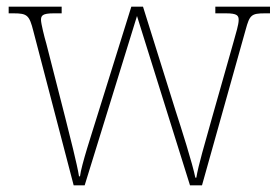

<svg xmlns="http://www.w3.org/2000/svg" viewBox="-20 -556 832 576"><path d="M80 -463 201 0H234L391 -508L550 0H586L717 -467C729 -511 734 -516 775 -516H790V-536H626V-516H658C692 -516 696 -509 696 -496C696 -482 688 -457 680 -428L617 -206C594 -124 575 -60 569 -23H566C558 -64 523 -174 507 -223L409 -536H374L271 -206C256 -157 224 -61 220 -27H217C212 -61 188 -154 176 -202L119 -425C113 -445 103 -486 103 -496C103 -509 107 -516 141 -516H165V-536H6V-516H21C62 -516 68 -510 80 -463Z"/></svg>

Font: Noto Serif Sinhala SemiCondensed Thin
Style: Regular
Weight: 100
Width: 4
Designer: Jelle Bosma - Monotype Design Team
Foundry: Monotype Imaging Inc.
Version: Version 2.007